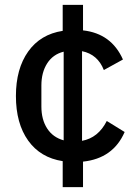

<svg xmlns="http://www.w3.org/2000/svg" viewBox="-20 -650 567 784"><path d="M236 114V8Q145 -6 95 -76Q45 -146 45 -258Q45 -369 95 -439.5Q145 -510 236 -524V-630H319V-526Q435 -513 482 -407L404 -364Q379 -428 315 -441V-75Q381 -87 416 -156L489 -111Q442 -3 319 10V114ZM240 -77V-439Q196 -428 172.5 -391Q149 -354 149 -301V-215Q149 -162 172.5 -125.5Q196 -89 240 -77Z"/></svg>

Font: Anuphan Medium
Style: Regular
Weight: 500
Designer: Mike Abbink, Paul van der Laan, Pieter van Rosmalen, Mint Tantisuwanna
Foundry: Bold Monday; Cadson Demak
Version: Version 3.002;hotconv 1.0.109;makeotfexe 2.5.65596